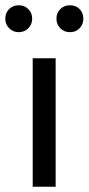

<svg xmlns="http://www.w3.org/2000/svg" viewBox="-43 -708 336 728"><path d="M81 0V-487H168V0ZM222 -586Q200 -586 185.5 -601Q171 -616 171 -637Q171 -659 185.5 -673.5Q200 -688 222 -688Q245 -688 259 -673.5Q273 -659 273 -637Q273 -616 259 -601Q245 -586 222 -586ZM28 -586Q6 -586 -8.5 -601Q-23 -616 -23 -637Q-23 -659 -8.5 -673.5Q6 -688 28 -688Q50 -688 64.5 -673.5Q79 -659 79 -637Q79 -616 64.5 -601Q50 -586 28 -586Z"/></svg>

Font: Assistant ExtraLight Medium
Style: Regular
Weight: 500
Version: Version 3.000